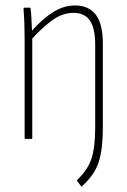

<svg xmlns="http://www.w3.org/2000/svg" viewBox="-20 -508 466 702"><path d="M281 172Q278 175 276 172L263 155Q260 152 263 149Q301 113 314.5 71.5Q328 30 328 -40V-345Q328 -405 308.5 -433Q289 -461 249 -461Q209 -461 172 -434.5Q135 -408 98 -367V-4Q98 0 94 0H74Q70 0 70 -4V-368Q70 -396 69 -423.5Q68 -451 66 -475Q66 -480 70 -480H88Q92 -480 92 -476Q94 -460 95 -438Q96 -416 97 -396Q134 -438 173 -463Q212 -488 255 -488Q304 -488 330 -454.5Q356 -421 356 -348V-38Q356 35 341.5 82.5Q327 130 281 172Z"/></svg>

Font: Sofia Sans Cond ExtraLight
Style: Regular
Weight: 200
Width: 3
Designer: Botio Nikoltchev, Ani Petrova
Foundry: lettersoup
Version: Version 4.100; ttfautohint (v1.8.3)